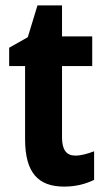

<svg xmlns="http://www.w3.org/2000/svg" viewBox="-20 -682 388 712"><path d="M259 -105C226 -105 210 -127 210 -172V-437H322V-547H210V-662H119L83 -544L14 -505V-437H73V-166C73 -41 122 10 218 10C262 10 298 0 329 -15V-121C305 -112 282 -105 259 -105Z"/></svg>

Font: Noto Sans Lao Looped Condensed
Style: Bold
Weight: 700
Width: 3
Designer: Mark Frömberg, Ben Mitchell
Foundry: The Fontpad Ltd
Version: Version 1.002